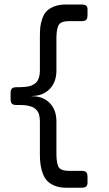

<svg xmlns="http://www.w3.org/2000/svg" viewBox="-20 -687 497 874"><path d="M28.3 -235.8V-263.2Q28.3 -277.8 34.2 -283.9Q40 -290 54.9 -290Q69.8 -290 77.6 -290.3Q85.4 -290.5 98.6 -292Q111.8 -293.5 119.1 -296.1Q126.5 -298.8 135.7 -304.4Q145 -310.1 149.9 -317.9Q161.6 -336.4 161.6 -365.7V-519Q161.6 -543.9 163.3 -562Q165 -580.1 172.1 -601.1Q179.2 -622.1 191.4 -635.3Q203.6 -648.4 226.3 -657.5Q249 -666.5 280.8 -666.5H351.1Q365.7 -666.5 372.1 -661.4Q378.4 -656.2 378.4 -644.5V-617.7Q378.4 -603.5 372.8 -597.2Q367.2 -590.8 351.6 -590.8H294.9Q259.8 -590.8 248.8 -575.7Q237.8 -560.5 236.8 -516.6V-365.7Q236.8 -313 205.8 -281.5Q174.8 -250 123.5 -250V-249H126Q176.3 -249 206.5 -217.8Q236.8 -186.5 236.8 -134.3V17.6Q237.8 61.5 248.8 76.2Q259.8 90.8 294.9 90.8H351.6Q367.2 90.8 372.8 97.2Q378.4 103.5 378.4 118.2V144.5Q378.4 156.7 372.1 162.1Q365.7 167.5 351.1 167.5H280.8Q251 167.5 229 158.4Q207 149.4 194.3 135.7Q181.6 122.1 174.3 101.6Q161.6 67.4 161.6 18.6V-134.3Q161.6 -170.9 146 -186.5Q134.3 -198.2 123.8 -201.4Q113.3 -204.6 107.2 -206.1Q101.1 -207.5 90.8 -208.3Q80.6 -209 74.7 -209H55.2Q40 -209 34.2 -215.1Q28.3 -221.2 28.3 -235.8Z"/></svg>

Font: Behdad
Style: Regular
Weight: 400
Designer: Mohammad Saleh Souzanchi
Foundry: http://font-store.ir
Version: Version:1.0.1;RFB:1.2.5;Building:2018-09-04 19:53:52.209180